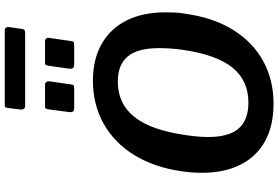

<svg xmlns="http://www.w3.org/2000/svg" viewBox="-202 -962 1174 810"><g transform="rotate(-90 385.0 -557.0)"><path d="M352 10Q260 10 195 -25.5Q130 -61 95.5 -129Q61 -197 61 -292Q61 -311 62.5 -332.5Q64 -354 67 -375Q84 -494 136 -578Q188 -662 268.5 -707Q349 -752 449 -752Q539 -752 604 -715.5Q669 -679 703.5 -610.5Q738 -542 738 -445Q738 -426 737 -405Q736 -384 732 -362Q716 -245 664.5 -161.5Q613 -78 533 -34Q453 10 352 10ZM357 -96Q450 -96 504.5 -163Q559 -230 580 -374Q584 -403 585.5 -427.5Q587 -452 587 -473Q587 -563 552 -605Q517 -647 446 -647Q353 -647 297 -577.5Q241 -508 220 -360Q216 -334 214 -310Q212 -286 212 -266Q212 -178 248 -137Q284 -96 357 -96ZM447 -936 434 -846Q433 -835 429 -833Q425 -831 413 -831H334Q323 -831 319.5 -836.5Q316 -842 317 -851L329 -942Q331 -950 333 -952Q335 -954 341 -954H433Q440 -954 444 -948.5Q448 -943 447 -936ZM630 -936 617 -846Q616 -835 612 -833Q608 -831 596 -831H517Q507 -831 503 -836.5Q499 -842 500 -851L513 -942Q515 -950 517 -952Q519 -954 525 -954H617Q624 -954 628 -948.5Q632 -943 630 -936ZM676 -1108 668 -1052Q667 -1043 663 -1040.5Q659 -1038 648 -1038H343Q334 -1038 330.5 -1044Q327 -1050 328 -1058L335 -1114Q337 -1121 338.5 -1122.5Q340 -1124 345 -1124H664Q670 -1124 673.5 -1118.5Q677 -1113 676 -1108Z"/></g></svg>

Font: Libre Franklin Thin SemiBold
Style: Italic
Weight: 600
Italic angle: -8°
Version: Version 3.000